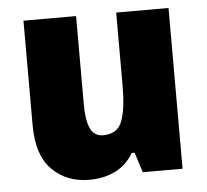

<svg xmlns="http://www.w3.org/2000/svg" viewBox="-45 -601 708 658"><g transform="rotate(-5 309.0 -271.5)"><path d="M558 -553V0H421L399 -69H389Q365 -28 325.5 -9Q286 10 237 10Q159 10 109 -40Q59 -90 59 -193V-553H240V-249Q240 -195 253 -166.5Q266 -138 297 -138Q347 -138 362.5 -180.5Q378 -223 378 -300V-553Z"/></g></svg>

Font: Noto Sans Khmer UI SemiCondensed Black
Style: Regular
Weight: 900
Width: 4
Designer: Danh Hong and the Monotype Design Team
Foundry: Monotype Imaging Inc.
Version: Version 2.002; ttfautohint (v1.8.4.7-5d5b)